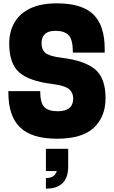

<svg xmlns="http://www.w3.org/2000/svg" viewBox="-20 -814 680 1146"><path d="M254 312V249Q307 249 319 207H254V74H387V179Q387 312 254 312ZM320 14Q170 14 100 -53.5Q30 -121 30 -261V-270H220Q220 -200 244.5 -175Q269 -150 325 -150Q417 -150 417 -227Q417 -260 392.5 -281.5Q368 -303 291 -313Q153 -330 94 -382.5Q35 -435 35 -554Q35 -625 66 -679Q97 -733 160 -763.5Q223 -794 320 -794Q468 -794 536.5 -728.5Q605 -663 605 -521V-500H415Q415 -577 390 -603.5Q365 -630 310 -630Q228 -630 228 -555Q228 -517 252 -497.5Q276 -478 349 -469Q487 -452 548.5 -399.5Q610 -347 610 -228Q610 -118 540.5 -52Q471 14 320 14Z"/></svg>

Font: Tanohe Sans Black
Style: Regular
Weight: 900
Designer: Village Type and Design LLC & Cristiano Sobral
Foundry: Cooper Hewitt Smithsonian Design Museum
Version: Version 1.00;March 11, 2020;FontCreator 12.0.0.2522 64-bit; 